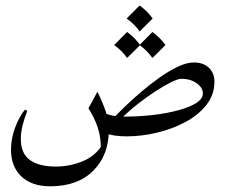

<svg xmlns="http://www.w3.org/2000/svg" viewBox="-20 -482 809 689"><path d="M425.3 -63.5 436.5 7.3Q385.7 7.3 359.9 -3.9L350.1 -78.6Q379.9 -63.5 425.3 -63.5ZM329.6 -152.8Q348.1 -115.2 359.4 -82.3Q370.6 -49.3 370.6 -15.6Q370.6 74.7 314.7 130.6Q258.8 186.5 160.6 186.5Q93.3 186.5 56.4 150.9Q19.5 115.2 19.5 55.2Q19.5 16.1 33.9 -23.2Q48.3 -62.5 69.3 -88.4L78.1 -84.5Q67.4 -57.6 61 -32.2Q54.7 -6.8 54.7 16.6Q54.7 68.8 87.4 92.3Q120.1 115.7 180.2 115.7Q228.5 115.7 273.7 97.9Q318.8 80.1 344.2 42L341.8 51.8Q342.3 10.7 330.6 -24.7Q318.8 -60.1 297.4 -93.3ZM675.3 -257.8Q710 -257.8 729.7 -238.8Q749.5 -219.7 749.5 -189Q749.5 -142.1 720.9 -105.7Q692.4 -69.3 645.5 -44.2Q598.6 -19 543.5 -5.9Q488.3 7.3 435.5 7.3L424.3 -63.5Q477.5 -63.5 528.3 -69.3Q579.1 -75.2 619.6 -86.2Q660.2 -97.2 684.1 -112.3Q708 -127.4 708 -146.5Q708 -167.5 685.8 -183.3Q663.6 -199.2 630.9 -199.2Q618.7 -199.2 593.5 -186.8Q568.4 -174.3 536.6 -153.6Q504.9 -132.8 472.9 -107.7Q440.9 -82.5 416 -57.1L388.2 -59.1Q402.8 -74.7 428.2 -99.4Q453.6 -124 485.6 -151.4Q517.6 -178.7 551.5 -202.9Q585.4 -227.1 617.7 -242.4Q649.9 -257.8 675.3 -257.8ZM481 -462.4Q508.8 -442.4 527.8 -415.5L481 -369.1Q463.4 -395 434.6 -415.5ZM436 -367.2Q463.9 -347.2 482.9 -320.3L436 -273.9Q418.5 -299.8 389.6 -320.3ZM526.9 -367.2Q554.7 -347.2 573.7 -320.3L526.9 -273.9Q509.3 -299.8 480.5 -320.3Z"/></svg>

Font: Lateef Light
Style: Regular
Weight: 300
Designer: SIL International
Foundry: SIL International
Version: Version 4.200